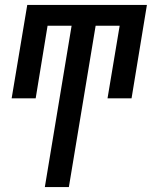

<svg xmlns="http://www.w3.org/2000/svg" viewBox="-20 -550 640 775"><path d="M161 205 269 -446H172L124 -153H27L90 -530H573L511 -153H414L463 -446H366L258 205Z"/></svg>

Font: Iosevka Curly MdExObl
Style: Regular
Weight: 500
Width: 7
Italic angle: -9°
Monospace: yes
Designer: Belleve Invis
Foundry: Belleve Invis
Version: Version 11.1.0; ttfautohint (v1.8.3)